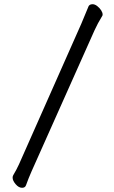

<svg xmlns="http://www.w3.org/2000/svg" viewBox="-20 -816 540 913"><path d="M85 77Q69 77 54.5 60Q40 43 40 29Q40 22 43 17Q58 -8 70 -34L367 -704L399 -781Q403 -796 420 -796Q431 -796 442.5 -787Q454 -778 461 -767Q468 -756 468 -747Q468 -742 466 -740Q444 -704 430 -673L130 -1Q115 33 104 64Q100 77 85 77Z"/></svg>

Font: \eiw{I[½ {O¿rH
Style: Bold
Weight: 700
Designer: LXGW / Fontworks Inc.
Foundry: LXGW / Fontworks Inc.
Version: Version 1.320;February 9, 2024